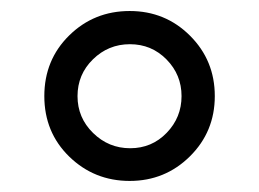

<svg xmlns="http://www.w3.org/2000/svg" viewBox="-20 -744 468 347"><path d="M147.9 -636.7Q120.1 -609.4 120.1 -570.3Q120.1 -531.2 148.2 -503.7Q176.3 -476.1 215.3 -476.1Q254.4 -476.1 281.2 -503.9Q308.1 -531.7 308.1 -570.3Q308.1 -608.9 281 -636.5Q253.9 -664.1 214.8 -664.1Q175.8 -664.1 147.9 -636.7ZM105.2 -460.9Q60.1 -504.9 60.1 -570.3Q60.1 -635.7 105 -679.9Q149.9 -724.1 214.4 -724.1Q278.8 -724.1 323.5 -679.4Q368.2 -634.8 368.2 -570.3Q368.2 -505.9 323.2 -461.4Q278.3 -417 214.4 -417Q150.4 -417 105.2 -460.9Z"/></svg>

Font: NotoSans
Style: Regular
Weight: 400
Designer: Monotype Design team
Foundry: Monotype Imaging Inc.
Version: Version 1.04